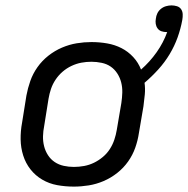

<svg xmlns="http://www.w3.org/2000/svg" viewBox="-20 -684 698 712"><path d="M254 8Q222 8 192 2.5Q162 -3 136.5 -18Q111 -33 93 -56Q75 -79 66 -107.5Q57 -136 56.5 -167Q56 -198 62 -230L78 -330Q83 -357 92.5 -384Q102 -411 119 -435Q136 -459 159.5 -477.5Q183 -496 210 -507.5Q237 -519 264.5 -523.5Q292 -528 319 -528Q349 -528 377.5 -523Q406 -518 430.5 -505.5Q455 -493 474 -472.5Q493 -452 503 -426Q536 -455 561 -490.5Q586 -526 600 -565H598Q588 -565 579 -568Q570 -571 564.5 -578.5Q559 -586 557.5 -595.5Q556 -605 558 -615Q559 -625 563.5 -634.5Q568 -644 576.5 -651Q585 -658 595.5 -661Q606 -664 616 -664Q626 -664 636 -661Q646 -658 651.5 -650Q657 -642 657.5 -631.5Q658 -621 656 -610Q650 -577 638.5 -545Q627 -513 609 -483Q591 -453 567 -426.5Q543 -400 516 -377Q519 -356 517 -334Q515 -312 512 -290L495 -190Q491 -163 481.5 -136Q472 -109 455 -85Q438 -61 414.5 -42.5Q391 -24 364 -12.5Q337 -1 309 3.5Q281 8 254 8ZM254 -65Q273 -65 292 -68.5Q311 -72 328.5 -80.5Q346 -89 361.5 -102Q377 -115 387.5 -131.5Q398 -148 404 -166Q410 -184 413 -202L430 -302Q433 -322 433.5 -341Q434 -360 429.5 -378Q425 -396 415 -411.5Q405 -427 390.5 -437Q376 -447 357 -451Q338 -455 319 -455Q300 -455 281.5 -451.5Q263 -448 245 -439.5Q227 -431 212 -418Q197 -405 186 -388.5Q175 -372 169 -354Q163 -336 160 -318L144 -218Q140 -198 139.5 -179Q139 -160 143.5 -142Q148 -124 158 -108.5Q168 -93 183 -83Q198 -73 216.5 -69Q235 -65 254 -65Z"/></svg>

Font: Iosevka Aile
Style: Italic
Weight: 400
Italic angle: -9°
Designer: Belleve Invis
Foundry: Belleve Invis
Version: Version 28.0.1; ttfautohint (v1.8.4)